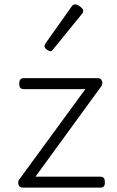

<svg xmlns="http://www.w3.org/2000/svg" viewBox="-20 -857 535 877"><path d="M86 0Q68 0 64.5 -13.5Q61 -27 67 -36L370 -450H88Q78 -450 73 -455.5Q68 -461 68 -475Q68 -488 73 -494Q78 -500 88 -500H427Q437 -500 442 -494Q447 -488 447.5 -479.5Q448 -471 442 -462L142 -50H439Q449 -50 454 -44Q459 -38 459 -23Q459 -11 454 -5.5Q449 0 439 0ZM210 -623Q203 -623 193 -631Q183 -639 183 -647Q183 -649 184.5 -651.5Q186 -654 188 -659L307 -827Q310 -832 314 -834.5Q318 -837 324 -837Q330 -837 338.5 -832Q347 -827 353.5 -820.5Q360 -814 360 -808Q360 -803 359 -800.5Q358 -798 354 -793L223 -632Q217 -623 210 -623Z"/></svg>

Font: Playwrite CL ExtraLight
Style: Regular
Weight: 200
Designer: Veronika Burian, José Scaglione
Foundry: TypeTogether
Version: Version 1.002